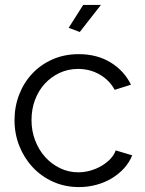

<svg xmlns="http://www.w3.org/2000/svg" viewBox="-20 -750 589 780"><path d="M304 -620 259 -637 318 -730H390ZM39 -262Q39 -317 58 -366Q77 -415 111.5 -451.5Q146 -488 194 -509Q242 -530 300 -530Q374 -530 429 -496.5Q484 -463 512 -406L446 -385Q424 -425 384.5 -447.5Q345 -470 297 -470Q257 -470 222.5 -454Q188 -438 162.5 -410.5Q137 -383 122.5 -345Q108 -307 108 -262Q108 -218 123 -179Q138 -140 164 -111.5Q190 -83 224.5 -66.5Q259 -50 298 -50Q323 -50 347.5 -57Q372 -64 393 -76.5Q414 -89 429 -105Q444 -121 450 -139L517 -119Q506 -91 485 -67.5Q464 -44 435.5 -26.5Q407 -9 372.5 0.5Q338 10 301 10Q244 10 196 -11.5Q148 -33 113 -70.5Q78 -108 58.5 -157Q39 -206 39 -262Z"/></svg>

Font: Oxford Sans
Style: Regular
Weight: 400
Designer: Matt McInerney, Pablo Impallari, Rodrigo Fuenzalida
Foundry: Matt McInerney, Pablo Impallari, Rodrigo Fuenzalida
Version: Version 3.000g; ttfautohint (v1.5) -l 8 -r 28 -G 28 -x 14 -D